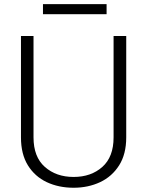

<svg xmlns="http://www.w3.org/2000/svg" viewBox="-20 -882 698 912"><path d="M519.5 -710.9H579.6V-229.5Q579.6 -149.9 545.9 -96.7Q512.2 -43.5 455.6 -16.8Q398.9 9.8 329.6 9.8Q258.8 9.8 202.1 -16.8Q145.5 -43.5 112.5 -96.7Q79.6 -149.9 79.6 -229.5V-710.9H139.2V-229.5Q139.2 -136.7 193.1 -89.1Q247.1 -41.5 329.6 -41.5Q412.6 -41.5 466.1 -89.1Q519.5 -136.7 519.5 -229.5ZM486.3 -862.3V-814.5H184.1V-862.3Z"/></svg>

Font: Vazirmatn UI ExtraLight
Style: Regular
Weight: 200
Designer: Saber Rastikerdar
Foundry: Saber Rastikerdar
Version: Version 33.003